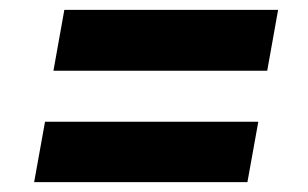

<svg xmlns="http://www.w3.org/2000/svg" viewBox="-20 -484 622 388"><path d="M88 -341 110 -464H542L520 -341ZM49 -116 71 -238H502L480 -116Z"/></svg>

Font: DM Sans 9pt ExtraBold
Style: Italic
Weight: 800
Italic angle: -10°
Version: Version 4.004;gftools[0.9.30]